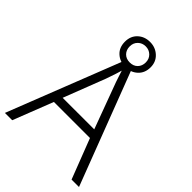

<svg xmlns="http://www.w3.org/2000/svg" viewBox="-253 -1000 1114 1114"><g transform="rotate(45 304.0 -443.5)"><path d="M547 0 452 -246H156L60 0H0L281 -717H334L608 0ZM339 -556Q335 -566 329 -583Q323 -600 317 -619Q311 -638 306 -653Q301 -636 295.5 -618Q290 -600 284 -584Q278 -568 274 -555L175 -299H434ZM305 -682Q261 -682 230.5 -709.5Q200 -737 200 -785Q200 -831 230 -859Q260 -887 305 -887Q349 -887 380 -858.5Q411 -830 411 -785Q411 -738 380.5 -710Q350 -682 305 -682ZM305 -719Q335 -719 353 -737.5Q371 -756 371 -785Q371 -814 352 -832.5Q333 -851 305 -851Q277 -851 258 -832.5Q239 -814 239 -785Q239 -756 257 -737.5Q275 -719 305 -719Z"/></g></svg>

Font: Noto Sans Devanagari Light
Style: Regular
Weight: 300
Version: Version 2.003